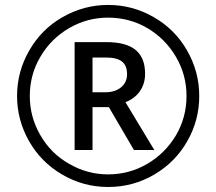

<svg xmlns="http://www.w3.org/2000/svg" viewBox="-20 -744 872 774"><path d="M353 -512.2H404.8C465.3 -512.2 492.2 -492.7 492.2 -443.8C492.2 -402.3 458 -372.1 405.8 -372.1H353ZM564.9 -445.8C564.9 -532.2 516.1 -574.2 408.2 -574.2H280.8V-139.2H353V-312H418.9L520 -139.2H602.1L485.8 -332C536.1 -351.6 564.9 -393.6 564.9 -445.8ZM48.8 -356.9C48.8 -292.5 64.9 -231.9 96.7 -175.8C128.4 -119.6 172.4 -74.7 229.5 -41C286.6 -7.3 348.6 9.8 416 9.8C483.9 9.8 545.9 -7.3 603 -41C660.2 -74.7 704.1 -120.1 735.8 -176.3C767.6 -232.4 783.2 -293 783.2 -356.9C783.2 -422.9 766.6 -483.9 733.9 -541C701.2 -598.1 656.2 -642.6 599.1 -675.3C542 -708 481 -724.1 416 -724.1C350.1 -724.1 289.1 -707.5 231.9 -674.8C174.8 -642.1 130.4 -597.2 97.7 -540C64.9 -482.9 48.8 -421.9 48.8 -356.9ZM100.1 -356.9C100.1 -414.1 114.3 -467.3 143.1 -515.6C171.4 -564 210 -602.1 258.3 -630.4C306.6 -658.7 359.4 -672.9 416 -672.9C473.1 -672.9 526.4 -658.7 574.7 -630.4C623 -601.6 661.1 -563 689.5 -514.6C717.8 -466.3 731.9 -413.6 731.9 -356.9C731.9 -299.8 717.8 -247.1 689.5 -198.7C660.6 -150.4 622.1 -111.8 573.7 -83.5C525.4 -55.2 472.7 -41 416 -41C359.9 -41 307.6 -55.2 258.8 -83.5C209.5 -111.3 170.9 -149.9 142.6 -199.2C114.3 -248 100.1 -300.8 100.1 -356.9Z"/></svg>

Font: Sahel
Style: Regular
Weight: 400
Foundry: Saber Rastikerdar (saber.rastikerdar@gmail.com)
Version: Version 3.4.0